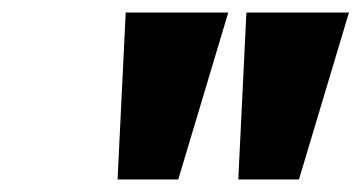

<svg xmlns="http://www.w3.org/2000/svg" viewBox="-20 -757 578 307"><path d="M361 -470 374 -737H538L458 -470ZM168 -470 181 -737H345L265 -470Z"/></svg>

Font: Tomorrow
Style: Bold Italic
Weight: 700
Italic angle: -10°
Designer: Tony de Marco, Monica Rizzolli
Foundry: Just in Type
Version: Version 2.002